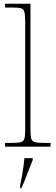

<svg xmlns="http://www.w3.org/2000/svg" viewBox="-20 -780 296 1021"><path d="M7 0V-20H37Q74 -20 90 -24Q106 -28 110 -43.5Q114 -59 114 -94V-662Q114 -699 110 -715.5Q106 -732 91.5 -736Q77 -740 47 -740H7V-760H142V-94Q142 -59 146 -43.5Q150 -28 166.5 -24Q183 -20 219 -20H249V0ZM87 208Q92 183 96.5 157.5Q101 132 104.5 107.5Q108 83 110 61H154V71Q145 92 134.5 119.5Q124 147 113.5 174Q103 201 93 221H87Z"/></svg>

Font: Noto Serif Gujarati Thin
Style: Regular
Weight: 250
Version: Version 2.102